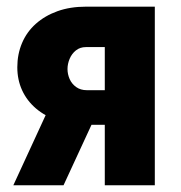

<svg xmlns="http://www.w3.org/2000/svg" viewBox="-20 -548 536 568"><path d="M142.6 -267.1H291.5L168 0H19.5ZM234.4 -528.3H438V0H290V-408.7H234.4Q216.8 -408.7 204.6 -398.9Q192.4 -389.2 186 -374Q179.7 -358.9 179.7 -343.8Q179.7 -328.6 186 -314.2Q192.4 -299.8 205.3 -290.5Q218.3 -281.2 236.8 -281.2H345.7V-178.7H236.8Q189.5 -178.7 151.4 -191.4Q113.3 -204.1 86.4 -227.1Q59.6 -250 45.4 -281Q31.2 -312 31.2 -349.1Q31.2 -387.7 45.2 -420.7Q59.1 -453.6 85.9 -477.5Q112.8 -501.5 150.1 -514.9Q187.5 -528.3 234.4 -528.3Z"/></svg>

Font: Roboto Condensed ExtraBold
Style: Regular
Weight: 800
Designer: Christian Robertson
Foundry: Google
Version: Version 3.008; 2023